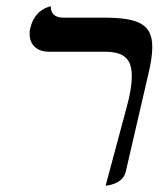

<svg xmlns="http://www.w3.org/2000/svg" viewBox="-20 -577 529 609"><path d="M315 12C315 12 370 9 379 -33L451 -344C459 -377 463 -405 463 -428C463 -501 419 -521 307 -521H181C154 -521 141 -534 141 -557C141 -557 90 -550 76 -487C74 -480 74 -475 74 -469C74 -437 95 -413 135 -413H310C371 -413 398 -393 398 -336C398 -310 393 -276 381 -234Z"/></svg>

Font: Libertinus Serif
Style: Italic
Weight: 400
Italic angle: -12°
Designer: Philipp H. Poll, Khaled Hosny
Foundry: Caleb Maclennan
Version: Version 7.050;RELEASE